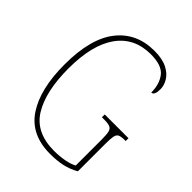

<svg xmlns="http://www.w3.org/2000/svg" viewBox="-208 -837 960 960"><g transform="rotate(45 271.5 -357.0)"><path d="M314 10Q178 10 113.5 -87Q49 -184 49 -358Q49 -541 121 -632.5Q193 -724 319 -724Q375 -724 409.5 -706.5Q444 -689 460 -662.5Q476 -636 476 -610Q476 -565 455 -565Q455 -624 426 -661.5Q397 -699 318 -699Q202 -699 139.5 -611.5Q77 -524 77 -358Q77 -195 132.5 -105Q188 -15 317 -15Q356 -15 390.5 -21.5Q425 -28 446 -40V-222Q446 -258 442 -275Q438 -292 425 -297.5Q412 -303 386 -303H368V-323H536V-303H528Q504 -303 492.5 -297.5Q481 -292 477.5 -275Q474 -258 474 -222V-27Q439 -7 401.5 1.5Q364 10 314 10Z"/></g></svg>

Font: Noto Serif Armenian Condensed Thin
Style: Regular
Weight: 100
Width: 3
Designer: Monotype Design Team
Foundry: Monotype Imaging Inc.
Version: Version 2.008; ttfautohint (v1.8.4.7-5d5b)